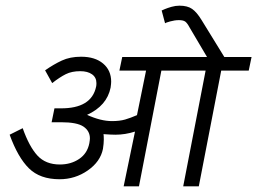

<svg xmlns="http://www.w3.org/2000/svg" viewBox="-20 -657 907 677"><path d="M857 -408H760L681 0H626L705 -408H549L470 0H416L456 -193Q421 -182 387 -182Q373 -182 345 -184Q346 -178 346 -165Q346 -151 343 -132Q334 -87 289.5 -56Q245 -25 190 -25Q121 -25 82 -63.5Q43 -102 14 -182L60 -205Q83 -140 112 -108.5Q141 -77 191 -77Q230 -77 259 -96.5Q288 -116 295 -152Q297 -164 297 -169Q297 -195 274.5 -210.5Q252 -226 195 -226H183H162L172 -275H193Q303 -274 319 -352Q320 -356 320 -364Q320 -384 304.5 -395Q289 -406 263 -406Q233 -406 212 -395.5Q191 -385 164 -364L139 -409Q169 -430 198 -443.5Q227 -457 266 -457Q315 -457 343.5 -433Q372 -409 372 -369Q372 -362 370 -348Q357 -284 287 -252Q335 -230 375 -230Q402 -230 421 -235.5Q440 -241 463 -251L495 -408H401L411 -456H710L648 -561Q640 -576 633 -581Q626 -586 611 -586Q596 -586 580 -581.5Q564 -577 562 -575L550 -620Q552 -621 561.5 -625Q571 -629 585 -633Q599 -637 613 -637Q641 -637 657.5 -625.5Q674 -614 691 -586L771 -456H867Z"/></svg>

Font: Cambay Devanagari
Style: Italic
Weight: 400
Italic angle: -11°
Designer: Pooja Saxena
Foundry: Pooja Saxena
Version: Version 1.018;PS 001.018;hotconv 1.0.70;makeotf.lib2.5.58329